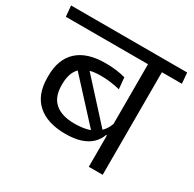

<svg xmlns="http://www.w3.org/2000/svg" viewBox="-160 -780 936 928"><g transform="rotate(30 308.5 -316.0)"><path d="M523 -593.5H445.5V0H523ZM394 -572.5H634.5L629.5 -632.5H388.5ZM-13 -572.5H545.5L540 -632.5H-18.5ZM145 -399.5 378 -146 423 -177.5 197.5 -425ZM56.5 -274Q56.5 -178.5 111.5 -129.8Q166.5 -81 267 -81Q318 -81 353.2 -93Q388.5 -105 410 -126.2Q431.5 -147.5 441 -175H451.5L448 -247.5Q434 -198.5 393.2 -172.2Q352.5 -146 279.5 -146Q209.5 -146 172 -178.2Q134.5 -210.5 134.5 -276V-281.5Q134.5 -347.5 169 -379Q203.5 -410.5 275.5 -410.5Q304.5 -410.5 331.5 -407Q358.5 -403.5 384 -397L378 -460.5Q353.5 -467.5 325.5 -471Q297.5 -474.5 266.5 -474.5Q163 -474.5 109.8 -425.2Q56.5 -376 56.5 -283Z"/></g></svg>

Font: Anek Devanagari Medium
Style: Regular
Weight: 400
Version: Version 1.003